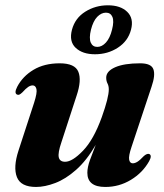

<svg xmlns="http://www.w3.org/2000/svg" viewBox="-20 -712 635 743"><path d="M557.5 -116Q569.5 -110.5 557 -88Q532 -43.5 486.5 -16Q441 11.5 387.5 11.5Q318 11.5 318 -43.5Q318 -64.5 328.2 -93Q338.5 -121.5 350.5 -151.5Q315 -90.5 274.5 -54.8Q234 -19 193.8 -3.8Q153.5 11.5 119.5 11.5Q60.5 11.5 45.5 -26.5Q30.5 -64.5 51.5 -129L112 -314.5Q124.5 -353.5 121 -367.5Q117.5 -381.5 106.5 -381.5Q98 -381.5 89 -375.5Q80 -369.5 66.5 -354.5Q59 -347.5 54.8 -345.8Q50.5 -344 46 -346Q34 -351.5 46.5 -376Q67.5 -416.5 109.5 -441.8Q151.5 -467 211 -467Q270 -467 283.2 -434.2Q296.5 -401.5 276.5 -342L217.5 -161Q203.5 -120 207.5 -103Q211.5 -86 232 -86Q260 -86 301.2 -128.8Q342.5 -171.5 374 -259Q401 -334.5 401 -366Q401 -379.5 396 -389Q391 -398.5 391 -411.5Q391 -436.5 425.8 -451.8Q460.5 -467 522.5 -467Q565 -467 573.5 -444.2Q582 -421.5 566.5 -376.5L489 -143.5Q477 -108 479.8 -94Q482.5 -80 494 -80Q502 -80 511.8 -86Q521.5 -92 537 -108.5Q549.5 -119 557.5 -116ZM347.5 -502Q299.5 -502 273 -526.8Q246.5 -551.5 258.5 -597Q270.5 -642 310 -666.8Q349.5 -691.5 397.5 -691.5Q446.5 -691.5 472.5 -666Q498.5 -640.5 487 -597Q475.5 -553 436.2 -527.5Q397 -502 347.5 -502ZM390 -663Q372 -663 356.2 -646.8Q340.5 -630.5 332 -597Q324 -564 331.2 -547.2Q338.5 -530.5 356.5 -530.5Q374.5 -530.5 390 -547.5Q405.5 -564.5 413.5 -597Q422 -630 415 -646.5Q408 -663 390 -663Z"/></svg>

Font: Fraunces 72pt S000
Style: Bold Italic
Weight: 700
Italic angle: -16°
Version: Version 1.000; ttfautohint (v1.8.3)